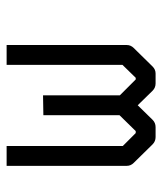

<svg xmlns="http://www.w3.org/2000/svg" viewBox="25 -565 490 580"><g transform="rotate(-90 270.0 -275.0)"><path d="M272 -390V-158L320 -110H325L364 -150V-500H424V-137Q424 -125 415 -116L359 -59Q350 -50 338 -50H308Q295 -50 286 -59L242 -104L198 -59Q189 -50 176 -50H146Q133 -50 124 -59L68 -116Q59 -125 59 -137V-500H119V-149L158 -110H164L212 -159V-389Z"/></g></svg>

Font: IBM 3270
Style: Regular
Weight: 400
Monospace: yes
Version: Version 2.3.1